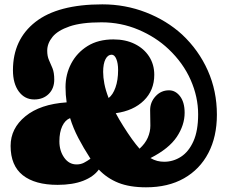

<svg xmlns="http://www.w3.org/2000/svg" viewBox="-20 -814 1013 860"><path d="M634 25Q561 25 510.2 4.8Q459.5 -15.5 422.5 -54.5Q399.5 -22.5 352.5 -4.2Q305.5 14 238 14Q136.5 14 82 -29.2Q27.5 -72.5 27.5 -160.5Q27.5 -239 93.8 -293.2Q160 -347.5 278.5 -355.5Q273.5 -388.5 273.5 -424Q273.5 -481 299 -529.5Q324.5 -578 372.2 -607.8Q420 -637.5 488 -637.5Q542.5 -637.5 583.8 -617Q625 -596.5 648 -560.8Q671 -525 671 -479Q671 -409.5 624.5 -363.8Q578 -318 498.5 -307Q513 -279.5 532 -249.5Q573.5 -183.5 605 -148Q630.5 -171 642 -197.5Q653.5 -224 653.5 -251Q653.5 -273.5 653 -286.8Q652.5 -300 652.5 -321Q652.5 -356.5 677 -383Q701.5 -409.5 737 -409.5Q766 -409.5 786.5 -382.8Q807 -356 807 -309Q807 -253.5 771.8 -200.8Q736.5 -148 654 -106Q669.5 -97 684.5 -93.2Q699.5 -89.5 715.5 -89.5Q756 -89.5 790.8 -112Q825.5 -134.5 846.5 -181.5Q867.5 -228.5 867.5 -302Q867.5 -380 834 -456Q800.5 -532 735 -594Q678 -648 600 -681Q522 -714 434.5 -714Q345 -714 291.8 -695.8Q238.5 -677.5 215 -648.5Q191.5 -619.5 191.5 -587Q191.5 -562.5 199.2 -545.2Q207 -528 215 -508.5Q223 -489 223 -457.5Q223 -417.5 198 -393Q173 -368.5 133.5 -368.5Q90.5 -368.5 64.2 -404.2Q38 -440 38 -499.5Q38 -637 138.8 -715.8Q239.5 -794.5 438.5 -794.5Q541 -794.5 633.8 -758.5Q726.5 -722.5 796 -659Q870 -589.5 910.8 -498Q951.5 -406.5 951.5 -300.5Q951.5 -201.5 913.2 -128.5Q875 -55.5 804 -15.2Q733 25 634 25ZM442 -492Q442 -467.5 447.5 -438.8Q453 -410 466.5 -375Q485.5 -389 497.2 -422Q509 -455 509 -500Q509 -530.5 501 -549.8Q493 -569 480 -569Q463 -569 452.5 -548.8Q442 -528.5 442 -492ZM246 -181Q246 -138.5 267.5 -108Q289 -77.5 323 -77.5Q341.5 -77.5 356 -85Q370.5 -92.5 385 -103Q385 -103.5 385 -103.5Q354 -151.5 331 -195.5Q308 -239.5 294 -285Q271.5 -276 258.8 -248.8Q246 -221.5 246 -181Z"/></svg>

Font: Fraunces 72pt S100 Black
Style: Regular
Weight: 900
Version: Version 1.000; ttfautohint (v1.8.3)